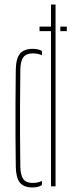

<svg xmlns="http://www.w3.org/2000/svg" viewBox="-20 -820 324 845"><path d="M204.5 0V-683H154V-703H204.5V-800H224.5V0ZM245.5 -683V-703H274V-683ZM49.5 -86Q48.5 -157.5 48.2 -224.8Q48 -292 48.2 -362.5Q48.5 -433 49.5 -514Q50.5 -563 68 -584Q85.5 -605 124.5 -605Q148 -605 164.5 -596V-576.5Q149 -585 124.5 -585Q96 -585 83.2 -568.8Q70.5 -552.5 69.5 -514Q68.5 -431.5 68.2 -360.8Q68 -290 68.2 -223.2Q68.5 -156.5 69.5 -86Q70.5 -48 82.8 -31.5Q95 -15 123.5 -15Q148 -15 164.5 -24V-5.5Q148 5 123.5 5Q84.5 5 67.5 -16.2Q50.5 -37.5 49.5 -86Z"/></svg>

Font: Big Shoulders Stencil Display Thin
Style: Regular
Weight: 100
Designer: Patric King
Foundry: XO Type Co
Version: Version 1.000